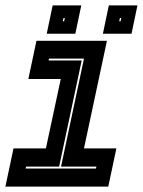

<svg xmlns="http://www.w3.org/2000/svg" viewBox="-28 -691 529 711"><path d="M-8 0 22 -141.5H142L197 -398.5H77L107 -540H368L283 -141.5H403L373 0ZM67 -67H327.5L329 -74H198L283 -474H153.5L152 -467H274.5L191 -74H68.5ZM353 -566 375 -671H481L459 -566ZM145 -566 167 -671H273L251 -566ZM204.5 -612H209.5L212 -624H207ZM413.5 -612H418.5L421 -624H416Z"/></svg>

Font: Tourney Condensed ExtraBold
Style: Italic
Weight: 800
Width: 3
Italic angle: -12°
Designer: Tyler Finck
Foundry: Etcetera Type Co
Version: Version 1.010; ttfautohint (v1.8.3)